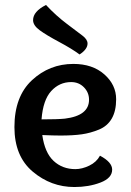

<svg xmlns="http://www.w3.org/2000/svg" viewBox="-20 -742 525 772"><path d="M165 -722Q205 -679 249 -646Q293 -613 312.5 -598Q332 -583 332 -567Q332 -544 300 -523Q269 -546 217.5 -573.5Q166 -601 139.5 -620.5Q113 -640 113 -661Q113 -696 165 -722ZM223 -197Q196 -197 150 -199Q160 -128 195.5 -95Q231 -62 283 -62Q310 -62 339 -76Q368 -90 382 -116Q431 -90 431 -60Q431 -26 384 -8Q337 10 279 10Q185 10 111.5 -52Q38 -114 38 -231Q38 -354 108.5 -419.5Q179 -485 275 -485Q352 -485 399.5 -443Q447 -401 447 -343Q447 -296 429.5 -265.5Q412 -235 378 -221Q344 -207 309 -202Q274 -197 223 -197ZM266 -412Q219 -412 186 -376Q153 -340 147 -262Q211 -262 241 -265Q338 -277 338 -341Q338 -370 317.5 -391Q297 -412 266 -412Z"/></svg>

Font: Overlock
Style: Bold
Weight: 700
Designer: Dario Muhafara
Foundry: Dario Manuel Muhafara
Version: Version 1.001